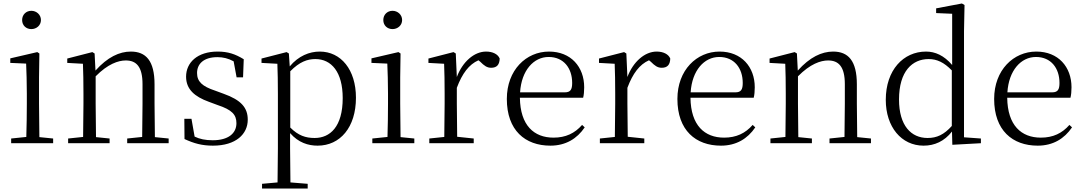

<svg xmlns="http://www.w3.org/2000/svg" viewBox="-20 -822 6217 1102"><path d="M160 -655C189 -655 215 -676 215 -707C215 -738 189 -760 160 -760C130 -760 107 -738 107 -707C107 -676 130 -655 160 -655ZM130 0H285V-27L206 -35L204 -227V-378L206 -515L194 -523L39 -487V-461L130 -457C132 -407 134 -352 134 -285V-227C134 -173 133 -91 131 -36L44 -27V0Z M795 0H948V-27L869 -35L867 -227V-338C867 -474 817 -526 731 -526C665 -526 597 -494 528 -417L523 -515L510 -523L366 -486V-461L456 -456C458 -406 459 -353 459 -285V-227L457 -36L371 -27V0H609V-27L531 -35L529 -227V-384C599 -455 659 -475 702 -475C762 -475 798 -440 798 -339V-227L796 -36L710 -27V0Z M1202 14C1335 14 1402 -53 1402 -135C1402 -204 1364 -248 1263 -284L1214 -302C1142 -326 1111 -353 1111 -403C1111 -456 1150 -494 1228 -494C1260 -494 1290 -487 1321 -470L1338 -378H1375L1379 -482C1330 -512 1288 -526 1229 -526C1113 -526 1048 -463 1048 -382C1048 -309 1098 -267 1178 -238L1229 -219C1311 -192 1337 -164 1337 -115C1337 -57 1291 -17 1201 -17C1158 -17 1126 -24 1097 -38L1079 -140H1038L1039 -24C1093 1 1139 14 1202 14Z M1803 14C1932 14 2023 -91 2023 -261C2023 -422 1937 -526 1815 -526C1756 -526 1693 -501 1643 -441L1638 -515L1625 -523L1481 -486V-461L1572 -456C1574 -406 1575 -351 1575 -282V30L1573 225L1484 233V260H1746V233L1647 225L1645 30V-58C1693 -3 1749 14 1803 14ZM1646 -413C1699 -467 1744 -483 1790 -483C1882 -483 1947 -409 1947 -259C1947 -94 1874 -30 1786 -30C1734 -30 1692 -44 1646 -90Z M2233 -655C2262 -655 2288 -676 2288 -707C2288 -738 2262 -760 2233 -760C2203 -760 2180 -738 2180 -707C2180 -676 2203 -655 2233 -655ZM2203 0H2358V-27L2279 -35L2277 -227V-378L2279 -515L2267 -523L2112 -487V-461L2203 -457C2205 -407 2207 -352 2207 -285V-227C2207 -173 2206 -91 2204 -36L2117 -27V0Z M2602 -318C2633 -401 2672 -452 2726 -476L2736 -468C2759 -445 2775 -433 2799 -433C2833 -433 2847 -452 2848 -486C2838 -511 2808 -526 2770 -526C2702 -526 2635 -468 2602 -380L2596 -515L2583 -523L2439 -486V-461L2529 -456C2531 -406 2532 -354 2532 -285V-227L2530 -36L2444 -27V0H2699V-27L2604 -37L2602 -227Z M3139 14C3227 14 3292 -26 3336 -91L3321 -105C3279 -57 3227 -32 3157 -32C3045 -32 2966 -102 2964 -261H3327C3331 -277 3333 -297 3333 -321C3333 -438 3257 -526 3131 -526C3000 -526 2889 -420 2889 -254C2889 -74 2994 14 3139 14ZM2965 -292C2973 -418 3043 -495 3129 -495C3215 -495 3264 -431 3264 -346C3264 -309 3255 -292 3222 -292Z M3581 -318C3612 -401 3651 -452 3705 -476L3715 -468C3738 -445 3754 -433 3778 -433C3812 -433 3826 -452 3827 -486C3817 -511 3787 -526 3749 -526C3681 -526 3614 -468 3581 -380L3575 -515L3562 -523L3418 -486V-461L3508 -456C3510 -406 3511 -354 3511 -285V-227L3509 -36L3423 -27V0H3678V-27L3583 -37L3581 -227Z M4118 14C4206 14 4271 -26 4315 -91L4300 -105C4258 -57 4206 -32 4136 -32C4024 -32 3945 -102 3943 -261H4306C4310 -277 4312 -297 4312 -321C4312 -438 4236 -526 4110 -526C3979 -526 3868 -420 3868 -254C3868 -74 3973 14 4118 14ZM3944 -292C3952 -418 4022 -495 4108 -495C4194 -495 4243 -431 4243 -346C4243 -309 4234 -292 4201 -292Z M4826 0H4979V-27L4900 -35L4898 -227V-338C4898 -474 4848 -526 4762 -526C4696 -526 4628 -494 4559 -417L4554 -515L4541 -523L4397 -486V-461L4487 -456C4489 -406 4490 -353 4490 -285V-227L4488 -36L4402 -27V0H4640V-27L4562 -35L4560 -227V-384C4630 -455 4690 -475 4733 -475C4793 -475 4829 -440 4829 -339V-227L4827 -36L4741 -27V0Z M5446 9 5610 0V-27L5513 -34V-643L5516 -793L5501 -802L5353 -774V-747L5445 -743V-449C5398 -504 5347 -526 5295 -526C5165 -526 5064 -420 5064 -249C5064 -93 5154 14 5281 14C5344 14 5400 -11 5444 -67ZM5443 -99C5398 -49 5357 -30 5304 -30C5210 -30 5140 -100 5140 -251C5140 -414 5217 -483 5310 -483C5358 -483 5398 -464 5443 -418Z M5936 14C6024 14 6089 -26 6133 -91L6118 -105C6076 -57 6024 -32 5954 -32C5842 -32 5763 -102 5761 -261H6124C6128 -277 6130 -297 6130 -321C6130 -438 6054 -526 5928 -526C5797 -526 5686 -420 5686 -254C5686 -74 5791 14 5936 14ZM5762 -292C5770 -418 5840 -495 5926 -495C6012 -495 6061 -431 6061 -346C6061 -309 6052 -292 6019 -292Z"/></svg>

Font: Noto Serif SC Light
Style: Regular
Weight: 300
Designer: Ryoko NISHIZUKA 西塚涼子 (kana & ideographs); Frank Grießhammer (Latin, Greek & Cyrillic); Wenlong ZHANG 张文龙 (bopomofo); San
Foundry: Adobe
Version: Version 2.001;hotconv 1.1.0;makeotfexe 2.6.0